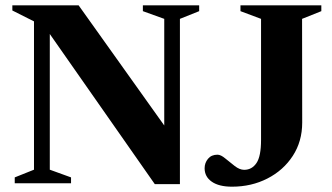

<svg xmlns="http://www.w3.org/2000/svg" viewBox="-20 -690 1249 723"><path d="M108 -51V-609.5L26.5 -650.5V-670H276L598.5 -217.5V-619L518 -648V-670H730V-648L657.5 -619V3.5H563L167.5 -562V-51L247.5 -22V0H35.5V-22ZM1118 -228.5Q1118 -157.5 1082.5 -103Q1047 -48.5 987 -17.8Q927 13 853.5 13Q804.5 13 777.5 -5.8Q750.5 -24.5 750.5 -56.5Q750.5 -76.5 763.2 -92Q776 -107.5 799 -107.5Q811.5 -107.5 828.5 -93.2Q845.5 -79 864 -64.8Q882.5 -50.5 899.5 -50.5Q928.5 -50.5 945.8 -76Q963 -101.5 963 -163V-619L885.5 -648V-670H1190V-648L1117.5 -619Z"/></svg>

Font: Newsreader 16pt
Style: Bold
Weight: 700
Designer: Hugues Gentile
Foundry: Production Type
Version: Version 1.003; ttfautohint (v1.8.3)